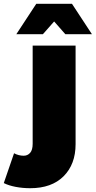

<svg xmlns="http://www.w3.org/2000/svg" viewBox="-114 -787 504 1011"><path d="M45 204Q5 204 -31.5 197Q-68 190 -94 177L-40 20Q-16 33 11 33Q31 33 44.5 18Q58 3 58 -30V-547H284V-28Q284 78 221 141Q158 204 45 204ZM-28 -607 77 -767H265L370 -607H230L171 -674L112 -607Z"/></svg>

Font: Montserrat Black
Style: Regular
Weight: 900
Designer: Julieta Ulanovsky
Foundry: Julieta Ulanovsky
Version: Version 9.000; ttfautohint (v1.8.4.7-5d5b)